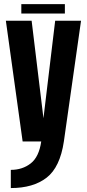

<svg xmlns="http://www.w3.org/2000/svg" viewBox="-20 -700 431 950"><path d="M92 0 9 -597.5H136.5L195 -115L253 -597.5H381L296 0Q277 127.5 210.8 179Q144.5 230.5 33.5 230.5V140.5Q91 140.5 132 108.5Q173 76.5 184 0ZM85.5 -633V-679.5H301V-633Z"/></svg>

Font: Anybody Condensed SemiBold
Style: Regular
Weight: 600
Width: 3
Designer: Tyler Finck
Foundry: Etcetera Type Company
Version: Version 1.010; ttfautohint (v1.8.3) -l 8 -r 50 -G 200 -x 14 